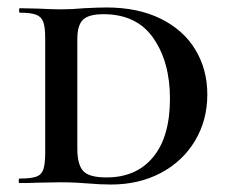

<svg xmlns="http://www.w3.org/2000/svg" viewBox="-20 -490 607 514"><path d="M214 1Q202 0 184 -1Q166 -2 143 -2L81 -1Q63 0 32 0Q30 0 30 -6Q30 -12 32 -12Q63 -12 77 -17Q91 -22 96 -36.5Q101 -51 101 -81V-387Q101 -417 96 -431Q91 -445 77 -450.5Q63 -456 33 -456Q31 -456 31 -462Q31 -468 33 -468L81 -467Q121 -465 143 -465Q174 -465 205 -468Q245 -470 265 -470Q349 -470 410 -440Q471 -410 503 -357Q535 -304 535 -237Q535 -168 502 -113Q469 -58 410.5 -27Q352 4 277 4Q249 4 214 1ZM435 -226Q435 -324 390.5 -388Q346 -452 257 -452Q218 -452 202.5 -437.5Q187 -423 187 -385V-92Q187 -50 202.5 -32.5Q218 -15 265 -15Q345 -15 390 -69.5Q435 -124 435 -226Z"/></svg>

Font: Cormorant Unicase SemiBold
Style: Regular
Weight: 600
Designer: Christian Thalmann (Catharsis Fonts)
Foundry: Catharsis Fonts
Version: Version 4.000